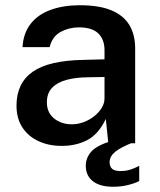

<svg xmlns="http://www.w3.org/2000/svg" viewBox="-20 -547 610 733"><path d="M215.5 10Q166 10 126.8 -8.2Q87.5 -26.5 65.2 -60.8Q43 -95 43 -144Q43 -229.5 104.8 -273Q166.5 -316.5 302 -318.5L379 -320.5V-355.5Q379 -396.5 354.8 -419.8Q330.5 -443 279.5 -442.5Q242 -442 210.8 -424.8Q179.5 -407.5 169.5 -367H66Q69 -420 96.8 -455.8Q124.5 -491.5 173 -509.2Q221.5 -527 285 -527Q359 -527 405.5 -507.5Q452 -488 474 -451.2Q496 -414.5 496 -362.5V0H393.5L384 -93Q356 -34.5 313.2 -12.2Q270.5 10 215.5 10ZM255 -72.5Q277.5 -72.5 299.5 -80.8Q321.5 -89 339.5 -103.2Q357.5 -117.5 368.2 -135Q379 -152.5 379 -171.5V-253L315.5 -252Q268.5 -251.5 233.5 -242Q198.5 -232.5 178.8 -211.8Q159 -191 159 -156.5Q159 -117 186.5 -94.8Q214 -72.5 255 -72.5ZM307.5 85.5Q307.5 57 327.2 33.2Q347 9.5 406.5 -9.5L492.5 -5Q441 15 419.8 32.5Q398.5 50 398.5 72Q398.5 89 408.2 97.5Q418 106 439.5 106Q462.5 106 480.8 99.5Q499 93 511.5 86V144Q498.5 151.5 471 158.8Q443.5 166 412 166Q362 166 334.8 145Q307.5 124 307.5 85.5Z"/></svg>

Font: Public Sans SemiBold
Style: Regular
Weight: 600
Designer: The Public Sans Project Authors: Dan O. Williams and USWDS (Libre Franklin designed by Pablo Impallari and Rodrigo Fuenz
Version: Version 1.007